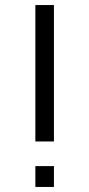

<svg xmlns="http://www.w3.org/2000/svg" viewBox="-20 -740 354 760"><path d="M120 -180V-720H193.5V-180ZM120 0V-82.5H193.5V0Z"/></svg>

Font: Cns Manrope
Style: Regular
Weight: 400
Designer: Mikhail Sharanda
Foundry: Mikhail Sharanda
Version: Version 4.504